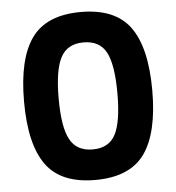

<svg xmlns="http://www.w3.org/2000/svg" viewBox="-50 -717 710 774"><g transform="rotate(-5 305.0 -330.0)"><path d="M504.6 -73.7Q444.3 9.8 305.2 9.8Q166 9.8 106 -73.7Q45.9 -157.2 45.9 -330.1Q45.9 -502.9 106 -586.4Q166 -669.9 305.2 -669.9Q444.3 -669.9 504.6 -586.4Q564.9 -502.9 564.9 -330.1Q564.9 -157.2 504.6 -73.7ZM186 -330.1Q186 -214.8 213.1 -164.3Q240.2 -113.8 305.2 -113.8Q370.6 -113.8 397.2 -164.1Q423.8 -214.4 423.8 -330.1Q423.8 -446.3 397.2 -496.6Q370.6 -546.9 305.2 -546.9Q240.2 -546.9 213.1 -496.3Q186 -445.8 186 -330.1Z"/></g></svg>

Font: Human Sans
Style: Bold
Weight: 700
Designer: Tim Radville
Foundry: Continuum
Version: Version 1.000;FEAKit 1.0